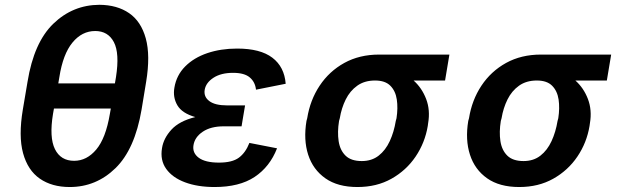

<svg xmlns="http://www.w3.org/2000/svg" viewBox="-20 -750 2521 780"><path d="M573.7 -417.5 555.2 -305.2Q527.8 -143.6 449.2 -66.9Q370.6 9.8 263.2 9.8Q190.9 9.8 141.8 -24.2Q92.8 -58.1 73.7 -127.7Q54.7 -197.3 72.8 -305.2L91.8 -417.5Q117.7 -577.6 196.8 -653.8Q275.9 -730 383.8 -730.5Q456.1 -730 504.6 -696.5Q553.2 -663.1 572.3 -593.8Q591.3 -524.4 573.7 -417.5ZM216.8 -411.1H446.8L451.2 -437Q466.3 -533.7 442.6 -578.9Q418.9 -624 366.7 -624Q313 -624 274.4 -577.1Q235.8 -530.3 221.2 -437ZM426.3 -287.1 430.2 -309.1H199.2L195.3 -287.1Q179.7 -191.9 203.1 -144.3Q226.6 -96.7 281.2 -96.7Q332.5 -96.7 371.1 -142.6Q409.7 -188.5 426.3 -287.1Z M851.6 9.8Q782.7 9.8 731.7 -9.3Q680.7 -28.3 655.3 -63.7Q629.9 -99.1 638.2 -148.4Q644.5 -188.5 676.5 -223.4Q708.5 -258.3 773.4 -274.4Q719.2 -290 700.4 -322.5Q681.6 -355 688.5 -394Q696.8 -444.3 732.2 -480Q767.6 -515.6 822.3 -534.2Q877 -552.7 943.4 -552.7Q1037.6 -552.7 1086.4 -515.6Q1135.3 -478.5 1140.6 -409.7L1020 -385.7Q1016.6 -417 994.6 -435.5Q972.7 -454.1 926.8 -454.1Q877.9 -454.1 847.2 -434.1Q816.4 -414.1 811.5 -384.8Q807.1 -356.9 830.3 -339.4Q853.5 -321.8 902.8 -321.8H975.6L965.8 -263.7L961.4 -236.8H888.7Q836.4 -236.8 804 -215.1Q771.5 -193.4 766.1 -160.6Q760.7 -128.9 787.4 -109.1Q814 -89.4 869.6 -89.4Q923.3 -89.4 950.4 -109.4Q977.5 -129.4 993.2 -169.4L1105.5 -147.5Q1076.2 -72.3 1014.4 -31.2Q952.6 9.8 851.6 9.8Z M1225.1 -258.8 1228 -269.5Q1239.7 -343.3 1278.6 -401.9Q1317.4 -460.4 1378.9 -494.4Q1440.4 -528.3 1520 -528.3H1805.7L1788.1 -422.9H1660.2Q1693.8 -393.1 1711.2 -347.9Q1728.5 -302.7 1719.2 -249L1717.8 -238.3Q1706.5 -170.4 1668.5 -114Q1630.4 -57.6 1570.3 -23.9Q1510.3 9.8 1432.1 9.8Q1352.1 9.8 1301.8 -25.6Q1251.5 -61 1231.9 -121.6Q1212.4 -182.1 1225.1 -258.8ZM1360.4 -269.5 1357.4 -258.8Q1350.1 -213.9 1355.7 -176.8Q1361.3 -139.6 1383.8 -117.7Q1406.2 -95.7 1449.7 -95.7Q1490.2 -95.7 1518.3 -117.7Q1546.4 -139.6 1563.5 -176.8Q1580.6 -213.9 1587.9 -258.8L1590.8 -269.5Q1597.2 -311 1592 -345.7Q1586.9 -380.4 1565.9 -401.6Q1544.9 -422.9 1503.9 -422.9H1503.4Q1460.9 -422.9 1431.4 -401.9Q1401.9 -380.9 1384.5 -345.9Q1367.2 -311 1360.4 -269.5Z M1882.3 -258.8 1885.3 -269.5Q1897 -343.3 1935.8 -401.9Q1974.6 -460.4 2036.1 -494.4Q2097.7 -528.3 2177.2 -528.3H2462.9L2445.3 -422.9H2317.4Q2351.1 -393.1 2368.4 -347.9Q2385.7 -302.7 2376.5 -249L2375 -238.3Q2363.8 -170.4 2325.7 -114Q2287.6 -57.6 2227.5 -23.9Q2167.5 9.8 2089.4 9.8Q2009.3 9.8 1959 -25.6Q1908.7 -61 1889.2 -121.6Q1869.6 -182.1 1882.3 -258.8ZM2017.6 -269.5 2014.6 -258.8Q2007.3 -213.9 2012.9 -176.8Q2018.6 -139.6 2041 -117.7Q2063.5 -95.7 2106.9 -95.7Q2147.5 -95.7 2175.5 -117.7Q2203.6 -139.6 2220.7 -176.8Q2237.8 -213.9 2245.1 -258.8L2248 -269.5Q2254.4 -311 2249.3 -345.7Q2244.1 -380.4 2223.1 -401.6Q2202.1 -422.9 2161.1 -422.9H2160.6Q2118.2 -422.9 2088.6 -401.9Q2059.1 -380.9 2041.7 -345.9Q2024.4 -311 2017.6 -269.5Z"/></svg>

Font: Inter Semi Bold
Style: Italic
Weight: 600
Italic angle: -9.39999°
Designer: Rasmus Andersson
Foundry: rsms
Version: Version 4.000;git-3c8e0fc